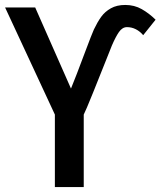

<svg xmlns="http://www.w3.org/2000/svg" viewBox="-24 -755 648 775"><path d="M197.5 -292.5 -3.5 -725H118L262.5 -397.5Q282 -444.5 320 -546.5Q347 -618.5 355 -636Q369 -665.5 384.2 -686.8Q399.5 -708 423.5 -721.5Q447.5 -735 481.5 -735Q518.5 -735 548 -718.2Q577.5 -701.5 604 -675.5L554 -613Q541 -628.5 524.2 -637Q507.5 -645.5 488.5 -645.5Q470 -645.5 456.2 -625.8Q442.5 -606 427.5 -571L408 -522Q382 -456.5 351.8 -381.5Q321.5 -306.5 314 -292.5V0H197.5Z"/></svg>

Font: JuliaMono Medium
Style: Regular
Weight: 500
Monospace: yes
Designer: cormullion
Foundry: corm
Version: Version 0.054; ttfautohint (v1.8.4)